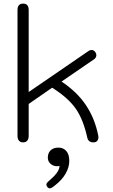

<svg xmlns="http://www.w3.org/2000/svg" viewBox="-20 -779 627 1064"><path d="M77 -26V-723Q77 -759 108 -759Q139 -759 139 -723V-269L470 -496Q478 -502 487 -502Q501 -502 509 -489Q514 -481 514 -474Q514 -458 499 -449L321 -327Q407 -270 456.5 -196Q506 -122 525 -25Q527 -10 520 0Q513 10 498 10Q470 10 464 -15Q442 -116 400 -176.5Q358 -237 269 -293L139 -203V-26Q139 -9 131 0.5Q123 10 108 10Q93 10 85 0.5Q77 -9 77 -26ZM237 244Q237 235 252 223Q280 199 294.5 179.5Q309 160 310 140Q305 142 295 142Q275 142 260 128.5Q245 115 245 95Q245 69 260.5 54Q276 39 304 39Q331 39 347.5 58Q364 77 364 112Q364 148 343.5 183.5Q323 219 285 248Q265 265 255 265Q250 265 243 258Q237 251 237 244Z"/></svg>

Font: Kodchasan Light
Style: Regular
Weight: 300
Version: Version 1.000; ttfautohint (v1.6)